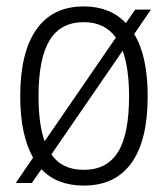

<svg xmlns="http://www.w3.org/2000/svg" viewBox="-20 -570 522 598"><path d="M83 -79Q43 -150 43 -270Q43 -407 93.5 -478.5Q144 -550 241 -550Q323 -550 372 -498L401 -540H450L398 -464Q440 -395 440 -270Q440 -133 389.5 -62.5Q339 8 241 8Q157 8 109 -43L79 0H29ZM241 -41Q313 -41 347.5 -96.5Q382 -152 382 -270Q382 -357 362 -412L140 -89Q173 -41 241 -41ZM100 -270Q100 -183 119 -130L341 -453Q306 -501 241 -501Q169 -501 134.5 -444.5Q100 -388 100 -270Z"/></svg>

Font: Encode Sans Compressed
Style: Light
Weight: 300
Designer: Pablo Impallari, Andres Torresi
Foundry: Pablo Impallari, Andres Torresi
Version: Version 1.000; ttfautohint (v1.00) -l 8 -r 50 -G 200 -x 14 -